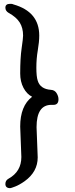

<svg xmlns="http://www.w3.org/2000/svg" viewBox="-20 -812 390 998"><path d="M247 -267Q170 -267 170 -151L176 6Q176 81 108 130Q81 149 59 157.5Q37 166 33 166Q8 166 8 144Q8 126 24 117Q91 80 91 4L85 -154Q85 -262 147 -309Q119 -323 102 -355.5Q85 -388 85 -430Q85 -510 92.5 -561.5Q100 -613 100 -627Q100 -667 82.5 -695Q65 -723 25 -745Q8 -755 8 -772Q8 -792 32 -792H38Q44 -792 50 -789Q184 -751 184 -627Q184 -595 176.5 -551Q169 -507 169 -460.5Q169 -414 176 -393Q189 -349 245 -345Q264 -344 274 -328Q284 -312 284 -296Q284 -267 258 -267Z"/></svg>

Font: LXGW ZhenKai
Style: Regular
Weight: 400
Designer: LXGW / Fontworks Inc.
Foundry: LXGW / Fontworks Inc.
Version: Version 0.800;June 8, 2025